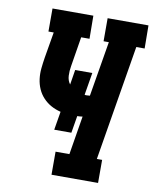

<svg xmlns="http://www.w3.org/2000/svg" viewBox="-83 -798 690 861"><g transform="rotate(10 262.0 -367.5)"><path d="M211 0V-105H274L303 -281Q297 -280 291 -279.5Q285 -279 279 -279L266 -201H188L202 -285Q178 -291 158 -302Q138 -313 122 -330Q106 -347 96.5 -368.5Q87 -390 84 -414Q81 -438 83.5 -462.5Q86 -487 90 -512L110 -630H86V-735H272L273 -630H235L213 -495Q209 -473 210 -451Q211 -429 223 -413L234 -481H312L295 -379Q298 -378 300 -378Q302 -378 304 -378Q308 -378 311.5 -378.5Q315 -379 319 -379L361 -630H337V-735H523L524 -630H486L399 -105H423V0Z"/></g></svg>

Font: Iosevka Curly Slab Extrabold
Style: Italic
Weight: 800
Italic angle: -9°
Monospace: yes
Designer: Belleve Invis
Foundry: Belleve Invis
Version: Version 22.1.2; ttfautohint (v1.8.4)